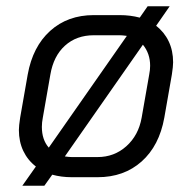

<svg xmlns="http://www.w3.org/2000/svg" viewBox="-20 -555 610 610"><path d="M530 -357Q530 -344 526 -318L502 -181Q486 -92 430 -42Q374 8 290 8H208Q175 8 146 0L121 35H51L94 -26Q68 -46 54 -75.5Q40 -105 40 -142Q40 -155 44 -181L68 -318Q84 -407 139.5 -457Q195 -507 278 -507H360Q394 -507 424 -499L449 -535H519L476 -473Q502 -453 516 -423.5Q530 -394 530 -357ZM113 -152Q113 -111 135 -86L383 -441Q369 -443 360 -443H278Q223 -443 186.5 -410Q150 -377 140 -318L116 -181Q113 -166 113 -152ZM457 -346Q457 -385 434 -413L186 -58Q200 -56 208 -56H290Q343 -56 381.5 -90.5Q420 -125 430 -181L454 -318Q457 -333 457 -346Z"/></svg>

Font: Bai Jamjuree
Style: Italic
Weight: 400
Italic angle: -10°
Version: Version 1.000; ttfautohint (v1.6)